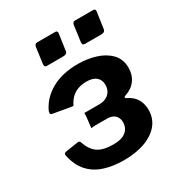

<svg xmlns="http://www.w3.org/2000/svg" viewBox="-177 -863 924 990"><g transform="rotate(-30 285.0 -367.5)"><path d="M308.9 -727 295.3 -633.2Q294.3 -621.9 287.9 -617.3Q281.5 -612.6 268.5 -612.6H175.2Q163.9 -612.6 161 -617.1Q158.1 -621.6 159.1 -631.2L171.9 -725.6Q174.9 -742.7 188.6 -742.7H296.9Q311.1 -742.7 308.9 -727ZM534.8 -727 521.2 -633.2Q520.2 -621.9 513.8 -617.3Q507.4 -612.6 494.4 -612.6H401.1Q389.8 -612.6 386.9 -617.1Q384 -621.6 385 -631.2L397.8 -725.6Q400.8 -742.7 414.5 -742.7H522.8Q537.1 -742.7 534.8 -727ZM274.2 7.9Q210.9 7.9 159.4 -8.5Q107.8 -24.8 73.4 -62.2Q38.9 -99.7 25.6 -162.2Q21.3 -177.9 38.5 -180.5L113.8 -192Q125.3 -192.6 128.3 -180.2Q144.3 -133.2 175.9 -111.6Q207.5 -90 267.3 -90Q318.1 -90 342.7 -110.7Q367.3 -131.3 367.3 -166.3Q366.6 -191.2 351.2 -206.5Q335.7 -221.9 302.7 -221.9H235.9Q224.8 -222.6 218 -220.6Q211.3 -218.6 210.3 -221.9L217.1 -280.7Q218.5 -292.1 217.7 -298.9Q217 -305.7 220.2 -305.7H307Q331.1 -305.7 348.4 -314.6Q365.7 -323.6 375.5 -340Q385.3 -356.4 384.6 -378.9Q384.6 -406.8 365.2 -423.7Q345.9 -440.6 307.1 -440.6Q270.8 -440.6 242.4 -426.1Q214 -411.7 194.1 -377.4Q189.5 -362.3 179.5 -365.8L71.6 -384.7Q61.7 -386.7 62 -394.5Q62.2 -402.4 65.9 -409.9Q94.8 -470.3 158.4 -505.8Q222.1 -541.3 314.8 -541.3Q370.3 -541.3 419.5 -525.9Q468.7 -510.6 500 -478.5Q531.4 -446.4 532.1 -396.6Q532.8 -353.6 510.9 -322.8Q489.1 -292 448.4 -278.4Q440.2 -276.1 438.7 -271.7Q437.1 -267.3 444.9 -263.1Q477.7 -248.3 495.1 -221.4Q512.5 -194.4 513.2 -156.9Q514 -106.1 484.4 -69.1Q454.8 -32.1 400.6 -12.1Q346.5 7.9 274.2 7.9Z"/></g></svg>

Font: Libre Franklin Thin
Style: Italic
Weight: 100
Italic angle: -8°
Designer: Pablo Impallari, Rodrigo Fuenzalida, Nhung Nguyen
Foundry: Impallari Type
Version: Version 3.000